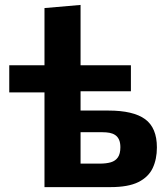

<svg xmlns="http://www.w3.org/2000/svg" viewBox="-20 -766 689 786"><path d="M162.1 0Q162.1 -53.7 162.1 -103.8Q162.1 -153.8 162.1 -216.1V-493.3Q162.1 -554.6 162.1 -614.2Q162.1 -673.7 162.1 -733L309.8 -745.8Q309.8 -687.3 309.8 -624.7Q309.8 -562.2 309.8 -493.3V-279.7Q309.8 -228.8 309.8 -185.7Q309.8 -142.7 309.8 -96.2H388.6Q415.2 -96.2 433.9 -101.7Q452.6 -107.3 462.7 -121.9Q472.8 -136.6 472.8 -163.3Q472.8 -182.3 467.2 -194.3Q461.7 -206.4 451.7 -213.1Q441.7 -219.8 428.6 -222.3Q415.4 -224.7 399.7 -224.7H296.3L260.3 -313.4Q279.1 -313.4 308.3 -313.4Q337.5 -313.4 368.7 -313.4Q399.9 -313.4 423.8 -313.4Q525.6 -313.4 574 -278.2Q622.3 -242.9 622.3 -162.4Q622.3 -114.5 605.1 -77.9Q587.8 -41.3 546.5 -20.6Q505.1 0 432.5 0Q354.9 0 282.5 0Q210.2 0 162.1 0ZM17.9 -387.7V-498.9H209.1V-387.7H186.7Q146.2 -387.7 103.1 -387.7Q60.1 -387.7 17.9 -387.7ZM264.3 -392.5V-498.9H515.9V-392.5Q460.3 -392.5 403.5 -392.5Q346.7 -392.5 293.3 -392.5Z"/></svg>

Font: Commissioner Thin
Style: Regular
Weight: 100
Designer: Kostas Bartsokas
Foundry: Kostas Bartsokas
Version: Version 1.001;gftools[0.9.23]